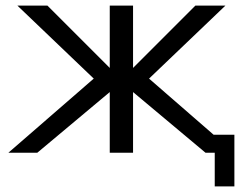

<svg xmlns="http://www.w3.org/2000/svg" viewBox="-20 -544 875 684"><path d="M741 -64H815V120H745V0H712L454 -216V0H371V-216L113 0H10L314 -264L42 -524H149L371 -302V-524H454V-302L676 -524H783L511 -264Z"/></svg>

Font: ColatingCofangSans
Style: Regular
Weight: 400
Foundry: GNU
Version: Version 412.227;June 27, 2022;FontCreator 11.0.0.2412 32-bit